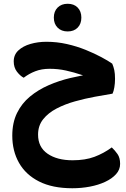

<svg xmlns="http://www.w3.org/2000/svg" viewBox="-20 -664 674 1024"><path d="M227.6 -441.2Q283.4 -441.2 336.8 -429.1Q390.1 -417 437.2 -397.9Q484.2 -378.8 520.8 -359.1Q557.4 -339.5 578.6 -324.5Q585.7 -307.9 589.6 -289.8Q593.5 -271.6 593.5 -243.2Q593.5 -219.8 589.8 -198.3Q586.2 -176.8 580.2 -164.5Q538 -157.5 485.5 -147.9Q433 -138.3 379.9 -123.4Q326.8 -108.6 282 -85.3Q237.2 -62 210.1 -27.9Q183 6.1 183 54Q183 120.9 233.7 155.8Q284.4 190.8 367.3 190.8Q434.5 190.8 483.7 172.4Q533 153.9 576.1 122.2Q593.2 138.3 606.9 157.9Q620.6 177.5 620.6 210.2Q620.6 240.9 599 264.8Q577.4 288.8 541 305.8Q504.6 322.8 459.3 331.4Q414 340 365.8 340Q259.6 340 188.4 303.9Q117.3 267.9 81.4 204.5Q45.5 141.2 45.5 59.3Q45.5 -9.6 70.8 -61.3Q96.1 -112.9 139.9 -149Q183.6 -185.2 239.1 -209.4Q294.6 -233.7 355.7 -248.1Q416.9 -262.5 476.4 -271L518.2 -229.2Q463.7 -248.4 418.6 -263.6Q373.4 -278.8 331.5 -287.9Q289.5 -297.1 244.3 -297.1Q202 -297.1 168.2 -284Q134.3 -270.9 106.4 -249.4Q87.1 -259.6 70.1 -282Q53.2 -304.4 53.2 -336.6Q53.2 -372 78 -395.1Q102.8 -418.2 142.6 -429.7Q182.4 -441.2 227.6 -441.2ZM340.9 -496.3Q307.2 -496.3 287.2 -516.6Q267.1 -536.8 267.1 -570.1Q267.1 -603.4 287.3 -623.7Q307.6 -643.9 340.9 -643.9Q374.5 -643.9 394.2 -623.7Q413.9 -603.4 413.9 -570.1Q413.9 -536.8 394.2 -516.6Q374.5 -496.3 340.9 -496.3Z"/></svg>

Font: Baloo Bhaijaan 2
Style: Regular
Weight: 400
Designer: Sanskriti Dholi, Noopur Datye and Ek Type
Foundry: Ek Type
Version: Version 1.701